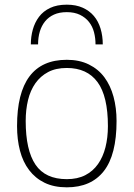

<svg xmlns="http://www.w3.org/2000/svg" viewBox="-20 -794 572 822"><path d="M266 8Q211 8 171 -11.5Q131 -31 104.5 -66Q78 -101 65.5 -149Q53 -197 53 -254Q53 -538 266 -538Q320 -538 360.5 -518Q401 -498 427 -463Q453 -428 466 -380Q479 -332 479 -276Q479 -131 424.5 -61.5Q370 8 266 8ZM266 -27Q312 -27 345 -44Q378 -61 399.5 -91.5Q421 -122 431.5 -163.5Q442 -205 442 -254Q442 -382 397.5 -442.5Q353 -503 266 -503Q219 -503 186 -485.5Q153 -468 131.5 -437.5Q110 -407 100 -365.5Q90 -324 90 -276Q90 -151 132 -89Q174 -27 266 -27ZM420 -604H389Q389 -631 382.5 -656Q376 -681 361 -700Q346 -719 322.5 -730.5Q299 -742 266 -742Q234 -742 211 -731.5Q188 -721 173 -702.5Q158 -684 150.5 -659Q143 -634 143 -604H112Q112 -637 120.5 -667.5Q129 -698 147 -722Q165 -746 194.5 -760Q224 -774 266 -774Q305 -774 334 -761Q363 -748 382 -725.5Q401 -703 410.5 -671.5Q420 -640 420 -604Z"/></svg>

Font: Tanohe Sans ExtraLight
Style: Regular
Weight: 250
Designer: Village Type and Design LLC & Cristiano Sobral
Foundry: Cooper Hewitt Smithsonian Design Museum
Version: Version 1.00;September 29, 2021;FontCreator 13.0.0.2655 64-b